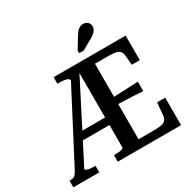

<svg xmlns="http://www.w3.org/2000/svg" viewBox="-199 -1108 1280 1295"><g transform="rotate(-30 441.5 -461.0)"><path d="M231 -301H449V-242H200ZM524 -390Q561 -392 597 -393.5Q633 -395 669 -396.5Q705 -398 740 -400V-326Q704 -329 668.5 -330.5Q633 -332 597 -333.5Q561 -335 524 -336ZM353 0V-51H361Q377 -51 392 -52.5Q407 -54 417.5 -58Q428 -62 428 -68V-648V-647L132 -69Q132 -64 141.5 -59.5Q151 -55 166 -53Q181 -51 196 -51H209V0H7V-51H12Q27 -51 37 -54.5Q47 -58 55.5 -68Q64 -78 73 -95L353 -632Q353 -643 342.5 -648.5Q332 -654 314 -656.5Q296 -659 274 -659H263V-710H824V-519H762L755 -593Q753 -616 742 -628.5Q731 -641 708 -645Q685 -649 650 -649H550V-61H666Q694 -61 714 -63Q734 -65 747 -71.5Q760 -78 766.5 -89Q773 -100 774 -117L783 -214H846V0ZM547 -872 494 -786V-764H529L602 -805Q622 -816 635.5 -827Q649 -838 656 -850Q663 -862 663 -875Q663 -895 649.5 -908.5Q636 -922 614 -922Q600 -922 588.5 -916Q577 -910 567 -899.5Q557 -889 547 -872Z"/></g></svg>

Font: Roboto Serif 28pt Condensed Medium
Style: Regular
Weight: 500
Width: 3
Designer: Greg Gazdowicz
Foundry: Commercial Type
Version: Version 1.008